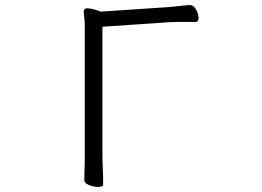

<svg xmlns="http://www.w3.org/2000/svg" viewBox="-20 -732 1040 761"><path d="M316 -604Q316 -620 316 -634.5Q316 -649 314 -661Q313 -670 312.5 -675.5Q312 -681 312 -685Q312 -695 317 -697Q322 -699 326 -699Q340 -699 359 -693Q378 -687 379 -686L650 -704Q673 -706 698.5 -709Q724 -712 733 -712Q747 -712 757 -694.5Q767 -677 767 -662Q767 -645 754 -645H712Q697 -645 681 -645Q665 -645 651 -644L386 -626V-107Q386 -95 387 -74Q388 -53 388.5 -33Q389 -13 389 -1Q389 9 368 9Q352 9 333 1.5Q314 -6 314 -19Q314 -27 314.5 -43.5Q315 -60 315.5 -78Q316 -96 316 -108Z"/></svg>

Font: Moon Stars Kai T
Style: Regular
Weight: 400
Designer: GuiWonder
Version: Version 1.101